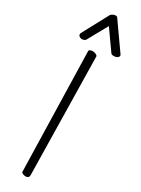

<svg xmlns="http://www.w3.org/2000/svg" viewBox="-329 -1102 832 1131"><g transform="rotate(30 87.0 -536.5)"><path d="M43.9 -820.3Q47.9 -826.2 56.2 -828.6Q64.5 -831.1 73.2 -830.1Q82 -829.1 90.3 -825.2Q98.6 -821.3 101.6 -816.4L116.2 -15.6Q116.2 -3.9 110.4 1Q104.5 5.9 96.2 6.3Q87.9 6.8 79.1 3.9Q70.3 1 64.5 -4.9ZM0 -868.2Q-6.8 -862.3 -15.6 -860.4Q-24.4 -858.4 -32.2 -860.8Q-40 -863.3 -44.9 -869.1Q-49.8 -875 -47.9 -884.8L47.9 -1063.5Q48.8 -1066.4 55.7 -1071.3Q62.5 -1076.2 70.3 -1078.6Q78.1 -1081.1 85.4 -1079.6Q92.8 -1078.1 96.7 -1069.3L215.8 -900.4Q224.6 -889.6 220.7 -882.3Q216.8 -875 208 -871.1Q199.2 -867.2 188 -867.2Q176.8 -867.2 170.9 -872.1L76.2 -1005.9Z"/></g></svg>

Font: Shadows Into Light Two
Style: Regular
Weight: 400
Designer: Kimberly Geswein
Foundry: Kimberly Geswein
Version: Version 1.003 2012